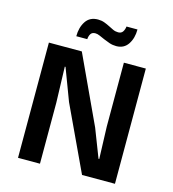

<svg xmlns="http://www.w3.org/2000/svg" viewBox="-119 -916 914 1014"><g transform="rotate(15 338.0 -409.0)"><path d="M73 -630H253L425 -260L485 -105H489L483 -281V-630H603V0H423L257 -354L191 -529H187L193 -333V0H73ZM204 -700Q204 -748 226 -781.5Q248 -815 293 -815Q312 -815 328 -809Q344 -803 357.5 -796Q371 -789 384 -783Q397 -777 412 -777Q429 -777 437 -789Q445 -801 447 -818H507Q507 -770 485 -737Q463 -704 421 -704Q401 -704 383.5 -710Q366 -716 351 -722.5Q336 -729 322.5 -735Q309 -741 298 -741Q280 -741 272.5 -729Q265 -717 264 -700Z"/></g></svg>

Font: Mukta Mahee SemiBold
Style: Regular
Weight: 600
Designer: Shuchita Grover, Noopur Datye, Girish Dalvi, Yashodeep Gholap
Foundry: Ek Type
Version: Version 2.538;PS 1.000;hotconv 16.6.51;makeotf.lib2.5.65220;